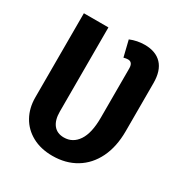

<svg xmlns="http://www.w3.org/2000/svg" viewBox="-169 -834 926 976"><g transform="rotate(30 294.0 -346.0)"><path d="M536 -561V-279Q536 -188 503.5 -121.5Q471 -55 412 -19.5Q353 16 275 16Q207 16 156.5 -11.5Q106 -39 79 -87.5Q52 -136 52 -198V-692H196V-198Q196 -148 217.5 -121Q239 -94 279 -94Q331 -94 361.5 -139.5Q392 -185 392 -275V-564Q392 -601 364 -601Q353 -601 339 -597L316 -691Q357 -708 401 -708Q466 -708 501 -671Q536 -634 536 -561Z"/></g></svg>

Font: Fira Sans Condensed SemiBold
Style: Regular
Weight: 600
Width: 3
Designer: bBox Type GmbH & Carrois Corporate GbR & Edenspiekermann AG
Foundry: bBox Type GmbH & Carrois Corporate GbR & Edenspiekermann AG
Version: Version 4.301